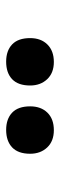

<svg xmlns="http://www.w3.org/2000/svg" viewBox="200 -972 199 640"><g transform="rotate(90 300.0 -651.5)"><path d="M412.5 -572Q376 -572 355 -592Q334 -612 334 -652Q334 -688 355 -709.5Q376 -731 413.5 -731Q450 -731 471 -708.8Q492 -686.5 492 -652Q492 -612 470.8 -592Q449.5 -572 412.5 -572ZM185 -572Q148.5 -572 127.5 -592Q106.5 -612 106.5 -652Q106.5 -688 127.8 -709.5Q149 -731 186 -731Q222.5 -731 243.5 -708.8Q264.5 -686.5 264.5 -652Q264.5 -612 243.5 -592Q222.5 -572 185 -572Z"/></g></svg>

Font: Heraclito
Style: Bold
Weight: 700
Designer: Kostas Bartsokas (font) & Cristiano Sobral (main changes)
Foundry: Kostas Bartsokas (font) & Cristiano Sobral (main changes)
Version: Version 1.00;July 8, 2020;FontCreator 13.0.0.2655 64-bit